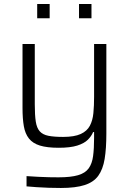

<svg xmlns="http://www.w3.org/2000/svg" viewBox="-20 -729 641 955"><path d="M283 206Q254 206 222.5 205Q191 204 162.5 202Q134 200 112 198V147Q143 149 171 150.5Q199 152 224.5 152.5Q250 153 271 153Q332 153 368 142.5Q404 132 421 108.5Q438 85 443 47.5Q448 10 448 -43V-72H443Q435 -52 417 -34Q399 -16 364.5 -5Q330 6 272 6Q214 6 178.5 -5Q143 -16 124 -40Q105 -64 98.5 -101.5Q92 -139 92 -191V-510H153V-210Q153 -156 158 -124Q163 -92 178 -75.5Q193 -59 221 -53.5Q249 -48 294 -48Q350 -48 381.5 -62.5Q413 -77 427 -103.5Q441 -130 444.5 -166.5Q448 -203 448 -247V-510H509V-65Q509 10 500.5 61.5Q492 113 469 145Q446 177 401 191.5Q356 206 283 206ZM165 -638V-709H227V-638ZM373 -638V-709H435V-638Z"/></svg>

Font: Saira Thin Light
Style: Regular
Weight: 300
Version: Version 1.101